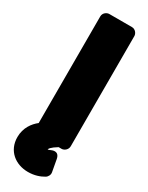

<svg xmlns="http://www.w3.org/2000/svg" viewBox="-282 -789 827 1073"><g transform="rotate(30 131.5 -252.0)"><path d="M-28 104C-28 193 40 244 120 244C162 244 195 232 220 217C233 209 241 193 238 178L224 101C215 53 176 72 171 74C163 78 159 79 153 80C154 76 156 72 161 67C169 59 180 50 200 38H219C235 38 256 23 256 0V-711C256 -727 242 -748 219 -748H73C57 -748 36 -734 36 -711V-23C4 2 -28 44 -28 104Z"/></g></svg>

Font: Asimov Print
Style: E
Weight: 500
Designer: Google
Version: Version 2.000980; 2014